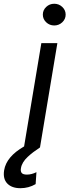

<svg xmlns="http://www.w3.org/2000/svg" viewBox="-94 -771 363 1004"><path d="M12.8 213.1Q-32.3 213.1 -55.9 188.6Q-79.5 164.1 -72.4 119.3Q-60.7 47.9 32 -5.3L122.2 -545.5H206L115.1 0Q94.5 13.8 80.3 24.5Q66.1 35.2 51 49.2Q35.9 63.2 27 77.9Q18.1 92.7 15.6 108Q12.4 124.6 19.4 133.3Q26.3 142 46.9 142Q71 142 96.6 129.3L92.3 191.8Q55.8 213.1 12.8 213.1ZM231.7 -654.5Q214.1 -637.8 189.6 -637.8Q165.1 -637.8 147.5 -654.5Q130 -671.2 130 -694.6Q130 -718 147.5 -734.7Q165.1 -751.4 189.6 -751.4Q214.1 -751.4 231.7 -734.7Q249.3 -718 249.3 -694.6Q249.3 -671.2 231.7 -654.5Z"/></svg>

Font: Karasuma Gothic
Style: Italic
Weight: 400
Italic angle: -9.39999°
Designer: Rasmus Andersson / Ryoko Nishizuka
Foundry: Genbu
Version: Version 1.00